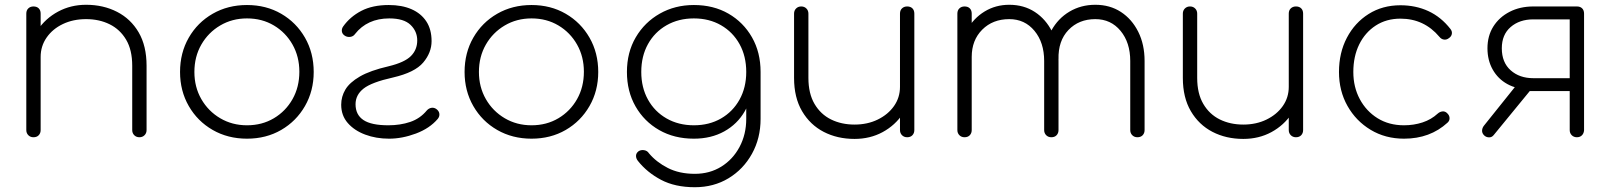

<svg xmlns="http://www.w3.org/2000/svg" viewBox="-20 -574 6735 803"><path d="M563 0Q550 0 541.5 -8.5Q533 -17 533 -30V-299Q533 -365 507.5 -408Q482 -451 438.5 -472.5Q395 -494 340 -494Q286 -494 243 -473.5Q200 -453 175 -417Q150 -381 150 -336H100Q104 -398 137 -447.5Q170 -497 223 -525.5Q276 -554 340 -554Q412 -554 469.5 -524.5Q527 -495 560 -438.5Q593 -382 593 -299V-30Q593 -17 584.5 -8.5Q576 0 563 0ZM120 0Q107 0 98.5 -8.5Q90 -17 90 -30V-517Q90 -531 98.5 -539Q107 -547 120 -547Q134 -547 142 -539Q150 -531 150 -517V-30Q150 -17 142 -8.5Q134 0 120 0Z M1013 6Q933 6 869.5 -30.5Q806 -67 769.5 -130.5Q733 -194 733 -273Q733 -353 769.5 -416.5Q806 -480 869.5 -516.5Q933 -553 1013 -553Q1093 -553 1156 -516.5Q1219 -480 1255.5 -416.5Q1292 -353 1292 -273Q1292 -194 1255.5 -130.5Q1219 -67 1156 -30.5Q1093 6 1013 6ZM1013 -50Q1076 -50 1125.5 -79.5Q1175 -109 1203.5 -159.5Q1232 -210 1232 -274Q1232 -337 1203.5 -387.5Q1175 -438 1125.5 -467.5Q1076 -497 1013 -497Q951 -497 901 -467.5Q851 -438 822 -387.5Q793 -337 793 -273Q793 -210 822 -159.5Q851 -109 901 -79.5Q951 -50 1013 -50Z M1607 6Q1553 6 1507.5 -11Q1462 -28 1434.5 -59.5Q1407 -91 1407 -136Q1407 -170 1424.5 -199.5Q1442 -229 1485 -254Q1528 -279 1606 -297Q1672 -313 1698.5 -339.5Q1725 -366 1725 -405Q1725 -443 1697 -470Q1669 -497 1608 -497Q1562 -497 1526 -480.5Q1490 -464 1465 -432Q1458 -422 1446.5 -420Q1435 -418 1425 -423Q1412 -430 1410 -441.5Q1408 -453 1415 -463Q1444 -504 1491 -528.5Q1538 -553 1606 -553Q1661 -553 1701 -535.5Q1741 -518 1763 -484.5Q1785 -451 1785 -402Q1785 -354 1750 -312.5Q1715 -271 1624 -250Q1534 -230 1500.5 -203.5Q1467 -177 1467 -138Q1467 -94 1500 -72Q1533 -50 1604 -50Q1654 -50 1695.5 -64Q1737 -78 1765 -112Q1773 -121 1784 -123Q1795 -125 1805 -118Q1816 -110 1817.5 -98.5Q1819 -87 1811 -77Q1777 -37 1719.5 -15.5Q1662 6 1607 6Z M2203 6Q2123 6 2059.5 -30.5Q1996 -67 1959.5 -130.5Q1923 -194 1923 -273Q1923 -353 1959.5 -416.5Q1996 -480 2059.5 -516.5Q2123 -553 2203 -553Q2283 -553 2346 -516.5Q2409 -480 2445.5 -416.5Q2482 -353 2482 -273Q2482 -194 2445.5 -130.5Q2409 -67 2346 -30.5Q2283 6 2203 6ZM2203 -50Q2266 -50 2315.5 -79.5Q2365 -109 2393.5 -159.5Q2422 -210 2422 -274Q2422 -337 2393.5 -387.5Q2365 -438 2315.5 -467.5Q2266 -497 2203 -497Q2141 -497 2091 -467.5Q2041 -438 2012 -387.5Q1983 -337 1983 -273Q1983 -210 2012 -159.5Q2041 -109 2091 -79.5Q2141 -50 2203 -50Z M2882 6Q2800 6 2737 -30Q2674 -66 2638 -129Q2602 -192 2602 -273Q2602 -355 2639 -418Q2676 -481 2739.5 -517Q2803 -553 2882 -553Q2964 -553 3026.5 -517Q3089 -481 3125 -418Q3161 -355 3161 -273L3126 -233Q3126 -163 3095 -109Q3064 -55 3009 -24.5Q2954 6 2882 6ZM2886 209Q2803 209 2744.5 178Q2686 147 2648 99Q2640 89 2640 78Q2640 67 2650 59Q2660 52 2673.5 54Q2687 56 2694 67Q2725 104 2773 128.5Q2821 153 2886 153Q2948 153 2996.5 123Q3045 93 3073 40.5Q3101 -12 3101 -77V-236L3128 -273H3161V-77Q3161 4 3125 69Q3089 134 3027 171.5Q2965 209 2886 209ZM2882 -50Q2946 -50 2995.5 -78.5Q3045 -107 3073 -157.5Q3101 -208 3101 -273Q3101 -339 3073 -389.5Q3045 -440 2995.5 -468.5Q2946 -497 2882 -497Q2818 -497 2768 -468.5Q2718 -440 2690 -389.5Q2662 -339 2662 -273Q2662 -208 2690 -157.5Q2718 -107 2768 -78.5Q2818 -50 2882 -50Z M3554 7Q3482 7 3425 -22.5Q3368 -52 3334.5 -109Q3301 -166 3301 -248V-517Q3301 -530 3309.5 -538.5Q3318 -547 3331 -547Q3344 -547 3352.5 -538.5Q3361 -530 3361 -517V-248Q3361 -183 3386.5 -139.5Q3412 -96 3455.5 -74.5Q3499 -53 3554 -53Q3608 -53 3651 -74Q3694 -95 3719 -130.5Q3744 -166 3744 -211H3794Q3790 -149 3757 -99.5Q3724 -50 3671.5 -21.5Q3619 7 3554 7ZM3774 0Q3761 0 3752.5 -8.5Q3744 -17 3744 -30V-517Q3744 -531 3752.5 -539Q3761 -547 3774 -547Q3788 -547 3796 -539Q3804 -531 3804 -517V-30Q3804 -17 3796 -8.5Q3788 0 3774 0Z M4737 0Q4724 0 4715.5 -8.5Q4707 -17 4707 -30V-319Q4707 -396 4666.5 -445Q4626 -494 4561 -494Q4492 -494 4448.5 -448.5Q4405 -403 4407 -326H4347Q4349 -395 4377 -446Q4405 -497 4453 -525.5Q4501 -554 4561 -554Q4622 -554 4668 -524Q4714 -494 4740.5 -441Q4767 -388 4767 -319V-30Q4767 -17 4759 -8.5Q4751 0 4737 0ZM4014 0Q4001 0 3992.5 -8.5Q3984 -17 3984 -30V-517Q3984 -531 3992.5 -539Q4001 -547 4014 -547Q4028 -547 4036 -539Q4044 -531 4044 -517V-30Q4044 -17 4036 -8.5Q4028 0 4014 0ZM4377 0Q4364 0 4355.5 -8.5Q4347 -17 4347 -30V-319Q4347 -396 4306.5 -445Q4266 -494 4201 -494Q4132 -494 4088 -450Q4044 -406 4044 -336H3994Q3997 -400 4024.5 -449Q4052 -498 4098 -526Q4144 -554 4201 -554Q4262 -554 4308 -524Q4354 -494 4380.5 -441Q4407 -388 4407 -319V-30Q4407 -17 4399 -8.5Q4391 0 4377 0Z M5180 7Q5108 7 5051 -22.5Q4994 -52 4960.5 -109Q4927 -166 4927 -248V-517Q4927 -530 4935.5 -538.5Q4944 -547 4957 -547Q4970 -547 4978.5 -538.5Q4987 -530 4987 -517V-248Q4987 -183 5012.5 -139.5Q5038 -96 5081.5 -74.5Q5125 -53 5180 -53Q5234 -53 5277 -74Q5320 -95 5345 -130.5Q5370 -166 5370 -211H5420Q5416 -149 5383 -99.5Q5350 -50 5297.5 -21.5Q5245 7 5180 7ZM5400 0Q5387 0 5378.5 -8.5Q5370 -17 5370 -30V-517Q5370 -531 5378.5 -539Q5387 -547 5400 -547Q5414 -547 5422 -539Q5430 -531 5430 -517V-30Q5430 -17 5422 -8.5Q5414 0 5400 0Z M5852 6Q5774 6 5712.5 -31Q5651 -68 5615.5 -131Q5580 -194 5580 -273Q5580 -353 5613 -416Q5646 -479 5704 -515.5Q5762 -552 5837 -552Q5901 -552 5954 -527.5Q6007 -503 6046 -453Q6054 -443 6052 -432Q6050 -421 6039 -414Q6030 -407 6019 -408.5Q6008 -410 6000 -420Q5936 -496 5837 -496Q5778 -496 5733.5 -467Q5689 -438 5664.5 -388Q5640 -338 5640 -273Q5640 -210 5667 -159.5Q5694 -109 5741.5 -79.5Q5789 -50 5852 -50Q5893 -50 5929.5 -62Q5966 -74 5993 -99Q6002 -107 6013 -108Q6024 -109 6032 -101Q6042 -92 6042.5 -80.5Q6043 -69 6034 -61Q5961 6 5852 6Z M6575 0Q6562 0 6553.5 -8.5Q6545 -17 6545 -30V-193H6373V-201Q6323 -201 6284 -222.5Q6245 -244 6223 -283Q6201 -322 6201 -372Q6201 -424 6225.5 -463Q6250 -502 6293.5 -524.5Q6337 -547 6393 -547H6575Q6589 -547 6597 -539Q6605 -531 6605 -517V-29Q6604 -16 6596 -8Q6588 0 6575 0ZM6187 -8Q6178 -17 6178.5 -28Q6179 -39 6186 -48L6339 -239L6413 -236L6227 -9Q6219 1 6207 0.5Q6195 0 6187 -8ZM6393 -247H6545V-493H6393Q6335 -493 6298 -461Q6261 -429 6261 -372Q6261 -313 6298 -280Q6335 -247 6393 -247Z"/></svg>

Font: ComfortaaLight
Style: Regular
Weight: 300
Designer: Johan Aakerlund
Foundry: Johan Aakerlund
Version: Version 3.104; ttfautohint (v1.8.1.43-b0c9)